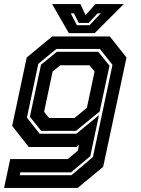

<svg xmlns="http://www.w3.org/2000/svg" viewBox="-40 -718 688 938"><path d="M-20 200 10 59H291L340 18.5L346 -10L334 0H100.5L19.5 -103L90.5 -437L215 -540H496.5L578 -437L464 97L339.5 200ZM56.5 138H309L414 49L509.5 -401L448 -479H235.5L147 -406L91.5 -143.5L153.5 -64.5H333L443.5 -155.5L401 45L307 124H59.5ZM161.5 -78.5 106 -147.5 160.5 -402 237.5 -465H440L495 -397L447 -173.5L331 -78.5ZM199.5 -141.5H324L384.5 -191.5L422 -368.5L397.5 -399H254L217 -368.5L175.5 -172ZM296.5 -556 214.5 -698H353L378 -644L426 -698H564.5L422.5 -556ZM335.5 -595H397.5L452.5 -653H437L393 -606H345L321 -653H305.5Z"/></svg>

Font: Tourney Thin
Style: Italic
Weight: 100
Italic angle: -12°
Designer: Tyler Finck
Foundry: Etcetera Type Co
Version: Version 1.015